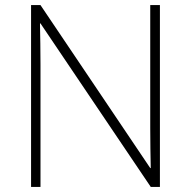

<svg xmlns="http://www.w3.org/2000/svg" viewBox="-20 -734 751 754"><path d="M608 0V-714H570V-231C570 -181 571 -120 572 -74H570L139 -714H102V0H139V-481C139 -538 138 -587 137 -642H139L572 0Z"/></svg>

Font: Noto Sans Arabic ExtLt
Style: Regular
Weight: 200
Designer: Monotype Design Team, Nadine Chahine, Nizar Qandah and Khaled Hosny
Foundry: Monotype Imaging Inc.
Version: Version 2.012